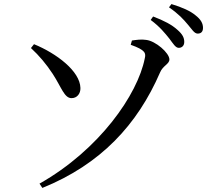

<svg xmlns="http://www.w3.org/2000/svg" viewBox="-20 -863 1040 943"><path d="M174 39 188 60C475 -56 655 -251 766 -507C780 -541 812 -548 812 -571C812 -603 744 -662 698 -667C675 -671 648 -667 628 -664L622 -643C696 -617 697 -601 691 -576C656 -399 469 -128 174 39ZM332 -381C358 -381 376 -403 375 -431C373 -514 257 -601 147 -646L132 -627C173 -589 206 -550 239 -500C282 -434 296 -380 332 -381ZM858 -628C874 -628 885 -639 885 -657C885 -678 876 -695 852 -716C825 -741 785 -762 732 -782L720 -765C765 -732 791 -699 812 -673C831 -648 842 -628 858 -628ZM951 -698C968 -698 977 -708 977 -726C977 -748 967 -767 940 -788C915 -809 875 -827 822 -843L810 -827C858 -794 881 -768 902 -743C923 -719 934 -698 951 -698Z"/></svg>

Font: Source Han Serif SC Medium
Style: Regular
Weight: 500
Designer: Ryoko NISHIZUKA 西塚涼子 (kana & ideographs); Frank Grießhammer (Latin, Greek & Cyrillic); Wenlong ZHANG 张文龙 (bopomofo); San
Foundry: Adobe
Version: Version 2.003;hotconv 1.1.1;makeotfexe 2.6.0